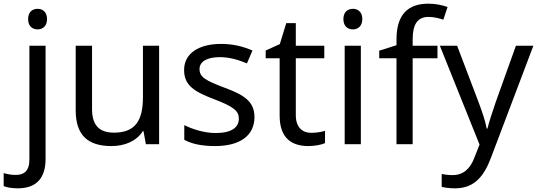

<svg xmlns="http://www.w3.org/2000/svg" viewBox="-75 -785 2923 1045"><path d="M78 -681C78 -643 101 -625 130 -625C157 -625 181 -643 181 -681C181 -720 157 -737 130 -737C101 -737 78 -720 78 -681ZM22 240C127 240 173 180 173 80V-536H85V83C85 148 54 167 11 167C-15 167 -35 163 -55 157V228C-37 235 -12 240 22 240Z M791 -536H703V-257C703 -132 664 -63 545 -63C464 -63 426 -105 426 -191V-536H337V-185C337 -49 403 10 532 10C601 10 667 -15 702 -71H706L719 0H791Z M1310 -148C1310 -234 1251 -269 1149 -307C1046 -346 1011 -364 1011 -409C1011 -449 1050 -474 1122 -474C1174 -474 1224 -459 1269 -440L1299 -510C1249 -532 1193 -546 1128 -546C1008 -546 927 -495 927 -404C927 -316 989 -284 1093 -244C1198 -204 1225 -180 1225 -140C1225 -92 1187 -61 1098 -61C1035 -61 970 -83 928 -104V-24C969 -2 1021 10 1096 10C1227 10 1310 -44 1310 -148Z M1619 -62C1570 -62 1535 -93 1535 -158V-468H1690V-536H1535V-659H1483L1448 -545L1371 -510V-468H1447V-156C1447 -26 1520 10 1604 10C1636 10 1675 3 1694 -6V-73C1677 -67 1645 -62 1619 -62Z M1846 -737C1817 -737 1794 -720 1794 -681C1794 -643 1817 -625 1846 -625C1873 -625 1897 -643 1897 -681C1897 -720 1873 -737 1846 -737ZM1889 -536H1801V0H1889Z M2306 -468V-536H2171V-571C2171 -655 2199 -693 2258 -693C2287 -693 2316 -685 2338 -678L2361 -747C2335 -756 2299 -765 2257 -765C2147 -765 2083 -708 2083 -570V-539L1989 -509V-468H2083V0H2171V-468Z M2319 -536 2535 2 2507 73C2485 131 2449 168 2388 168C2365 168 2343 165 2329 162V232C2346 236 2370 240 2402 240C2506 240 2559 175 2597 74L2828 -536H2733L2624 -232C2605 -177 2586 -118 2578 -85H2574C2566 -129 2549 -177 2529 -231L2413 -536Z"/></svg>

Font: Noto Sans Inscriptional Parthian
Style: Regular
Weight: 400
Designer: Monotype Design Team
Foundry: Monotype Imaging Inc.
Version: Version 2.003